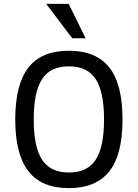

<svg xmlns="http://www.w3.org/2000/svg" viewBox="-20 -950 706 984"><path d="M607.9 -337.9Q607.9 -155.8 539.3 -70.8Q470.7 14.2 333 14.2Q193.4 14.2 125.7 -72.3Q58.1 -158.7 58.1 -337.9Q58.1 -515.6 125 -602.8Q191.9 -689.9 333 -689.9Q472.2 -689.9 540 -604.5Q607.9 -519 607.9 -337.9ZM513.2 -337.9Q513.2 -478 470.9 -543.9Q428.7 -609.9 333 -609.9Q237.3 -609.9 195.1 -543.9Q152.8 -478 152.8 -337.9Q152.8 -196.8 195.6 -131.3Q238.3 -65.9 333 -65.9Q427.2 -65.9 470.2 -130.9Q513.2 -195.8 513.2 -337.9ZM350.1 -753.9 216.8 -930.2H332L418.9 -753.9Z"/></svg>

Font: Lorenzo Sans
Style: Regular
Weight: 400
Foundry: Intel Corporation
Version: Version 1.00; ttfautohint (v1.5)